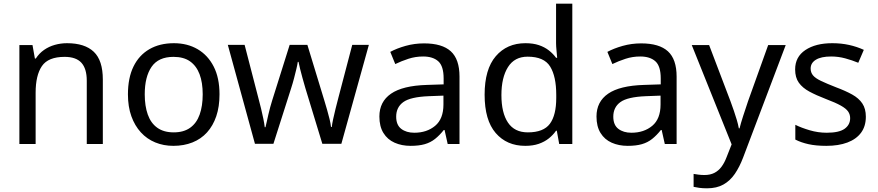

<svg xmlns="http://www.w3.org/2000/svg" viewBox="-20 -780 4755 1040"><path d="M343 -546Q439 -546 488 -499.5Q537 -453 537 -349V0H450V-343Q450 -408 421 -440Q392 -472 330 -472Q241 -472 207 -422Q173 -372 173 -278V0H85V-536H156L169 -463H174Q192 -491 218.5 -509.5Q245 -528 277 -537Q309 -546 343 -546Z M1169 -269Q1169 -202 1151.5 -150.5Q1134 -99 1101.5 -63Q1069 -27 1022.5 -8.5Q976 10 919 10Q866 10 821 -8.5Q776 -27 743 -63Q710 -99 691.5 -150.5Q673 -202 673 -269Q673 -358 703 -419.5Q733 -481 789 -513.5Q845 -546 922 -546Q995 -546 1050.5 -513.5Q1106 -481 1137.5 -419.5Q1169 -358 1169 -269ZM764 -269Q764 -206 780.5 -159.5Q797 -113 832 -88Q867 -63 921 -63Q975 -63 1010 -88Q1045 -113 1061.5 -159.5Q1078 -206 1078 -269Q1078 -333 1061 -378Q1044 -423 1009.5 -447.5Q975 -472 920 -472Q838 -472 801 -418Q764 -364 764 -269Z M1634 -303Q1626 -331 1618.5 -357.5Q1611 -384 1605.5 -407Q1600 -430 1597 -445H1593Q1591 -430 1585.5 -407Q1580 -384 1573 -357Q1566 -330 1557 -302L1461 -1H1361L1214 -537H1305L1379 -251Q1387 -222 1394 -192.5Q1401 -163 1406.5 -136.5Q1412 -110 1414 -91H1418Q1421 -103 1425 -121Q1429 -139 1433.5 -159Q1438 -179 1443.5 -199Q1449 -219 1454 -235L1549 -537H1645L1737 -235Q1744 -212 1751.5 -186Q1759 -160 1765 -135.5Q1771 -111 1773 -92H1777Q1779 -109 1784.5 -134.5Q1790 -160 1797.5 -190.5Q1805 -221 1813 -251L1888 -537H1978L1829 -1H1726Z M2277 -545Q2375 -545 2422 -502Q2469 -459 2469 -365V0H2405L2388 -76H2384Q2361 -47 2336.5 -27.5Q2312 -8 2280.5 1Q2249 10 2204 10Q2156 10 2117.5 -7Q2079 -24 2057 -59.5Q2035 -95 2035 -149Q2035 -229 2098 -272.5Q2161 -316 2292 -320L2383 -323V-355Q2383 -422 2354 -448Q2325 -474 2272 -474Q2230 -474 2192 -461.5Q2154 -449 2121 -433L2094 -499Q2129 -518 2177 -531.5Q2225 -545 2277 -545ZM2303 -259Q2203 -255 2164.5 -227Q2126 -199 2126 -148Q2126 -103 2153.5 -82Q2181 -61 2224 -61Q2292 -61 2337 -98.5Q2382 -136 2382 -214V-262Z M2825 10Q2725 10 2665 -59.5Q2605 -129 2605 -267Q2605 -405 2665.5 -475.5Q2726 -546 2826 -546Q2868 -546 2899 -535.5Q2930 -525 2953 -507Q2976 -489 2992 -467H2998Q2997 -480 2994.5 -505.5Q2992 -531 2992 -546V-760H3080V0H3009L2996 -72H2992Q2976 -49 2953 -30.5Q2930 -12 2898.5 -1Q2867 10 2825 10ZM2839 -63Q2924 -63 2958.5 -109.5Q2993 -156 2993 -250V-266Q2993 -366 2960 -419.5Q2927 -473 2838 -473Q2767 -473 2731.5 -416.5Q2696 -360 2696 -265Q2696 -169 2731.5 -116Q2767 -63 2839 -63Z M3453 -545Q3551 -545 3598 -502Q3645 -459 3645 -365V0H3581L3564 -76H3560Q3537 -47 3512.5 -27.5Q3488 -8 3456.5 1Q3425 10 3380 10Q3332 10 3293.5 -7Q3255 -24 3233 -59.5Q3211 -95 3211 -149Q3211 -229 3274 -272.5Q3337 -316 3468 -320L3559 -323V-355Q3559 -422 3530 -448Q3501 -474 3448 -474Q3406 -474 3368 -461.5Q3330 -449 3297 -433L3270 -499Q3305 -518 3353 -531.5Q3401 -545 3453 -545ZM3479 -259Q3379 -255 3340.5 -227Q3302 -199 3302 -148Q3302 -103 3329.5 -82Q3357 -61 3400 -61Q3468 -61 3513 -98.5Q3558 -136 3558 -214V-262Z M3727 -536H3821L3937 -231Q3947 -204 3955.5 -179Q3964 -154 3971 -130.5Q3978 -107 3982 -85H3986Q3992 -110 4005 -150.5Q4018 -191 4032 -232L4141 -536H4236L4005 74Q3986 124 3960.5 161.5Q3935 199 3898.5 219.5Q3862 240 3810 240Q3786 240 3768 237.5Q3750 235 3737 232V162Q3748 164 3763.5 166Q3779 168 3796 168Q3827 168 3849.5 156.5Q3872 145 3888 123.5Q3904 102 3915 73L3943 2Z M4670 -148Q4670 -96 4644 -61Q4618 -26 4570 -8Q4522 10 4456 10Q4400 10 4359.5 1Q4319 -8 4288 -24V-104Q4320 -88 4365.5 -74.5Q4411 -61 4458 -61Q4525 -61 4555 -82.5Q4585 -104 4585 -140Q4585 -160 4574 -176Q4563 -192 4534.5 -208Q4506 -224 4453 -244Q4401 -264 4364 -284Q4327 -304 4307 -332Q4287 -360 4287 -404Q4287 -472 4342.5 -509Q4398 -546 4488 -546Q4537 -546 4579.5 -536.5Q4622 -527 4659 -510L4629 -440Q4595 -454 4558 -464Q4521 -474 4482 -474Q4428 -474 4399.5 -456.5Q4371 -439 4371 -409Q4371 -387 4384 -371.5Q4397 -356 4427.5 -341.5Q4458 -327 4509 -307Q4560 -288 4596 -268Q4632 -248 4651 -219.5Q4670 -191 4670 -148Z"/></svg>

Font: Noto Sans Khmer
Style: Regular
Weight: 400
Designer: Danh Hong and the Monotype Design Team
Foundry: Monotype Imaging Inc.
Version: Version 2.003